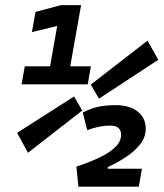

<svg xmlns="http://www.w3.org/2000/svg" viewBox="-20 -713 626 734"><path d="M279.8 0.5 272 -76.2Q314 -89.8 353.3 -107.4Q392.6 -125 417.7 -147.7Q442.9 -170.4 442.9 -198.2Q442.9 -232.9 399.9 -232.9Q359.9 -232.9 313.5 -215.3L296.4 -282.7Q327.1 -298.8 356 -304.9Q384.8 -311 421.9 -311Q475.6 -311 506.3 -286.6Q537.1 -262.2 537.1 -221.2Q537.1 -189 516.4 -162.1Q495.6 -135.3 462.4 -113.3Q429.2 -91.3 392.1 -74.2V-67.9H522.5L510.7 0.5ZM62.5 -390.6 74.7 -459.5H171.4L198.7 -613.8L102.1 -590.3L115.7 -667.5L212.9 -693.4H290L248.5 -459.5H327.6L315.4 -390.6ZM358.4 -335.9 327.1 -389.6 543.9 -557.6 585 -484.4ZM86.9 -128.9 45.4 -205.1 263.2 -344.2 294.4 -290.5Z"/></svg>

Font: Cascadia Mono PL
Style: Italic
Weight: 400
Italic angle: -10°
Monospace: yes
Designer: Aaron Bell
Foundry: Saja Typeworks
Version: Version 2404.023; ttfautohint (v1.8.4)